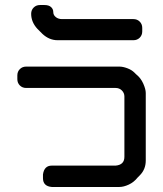

<svg xmlns="http://www.w3.org/2000/svg" viewBox="-20 -641 649 764"><path d="M151 53V68Q151 100 186 103H455Q472 103 492.5 93.5Q513 84 528 65L536 57Q560 33 560 -2V-271Q560 -286 550 -308.5Q540 -331 521 -346L515 -352Q504 -363 486.5 -369.5Q469 -376 455 -376H84Q69 -376 59 -366Q49 -356 49 -341V-326Q49 -311 59 -301Q69 -291 84 -291H440Q455 -291 465 -281Q475 -271 475 -257V-17Q475 15 440 18H186Q156 18 151 53ZM149 -506Q176 -481 209 -481H511Q526 -481 536 -491Q546 -501 546 -516V-530Q546 -545 536 -555Q526 -565 511 -565H227Q212 -565 202 -573Q192 -581 192 -593Q192 -605 183 -613Q174 -621 157 -621H139Q124 -621 114 -611Q104 -601 104 -586Q104 -553 129 -526Z"/></svg>

Font: WDXL Lubrifont TC
Style: Regular
Weight: 400
Designer: [WDXL Lubrifont] Copyright 2020-2022 (c) NightFurySL2001, Skr-ZERO; [ZCOOL QingKe HuangYou] Copyright 2018-2022 (c) The 
Version: Version 2.001;hotconv 1.1.1;makeotfexe 2.6.0